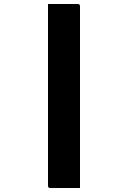

<svg xmlns="http://www.w3.org/2000/svg" viewBox="-20 -780 640 960"><path d="M220 -760H369Q380 -760 380 -749V160H231Q220 160 220 149Z"/></svg>

Font: Recursive Mn Lnr St XBd
Style: Regular
Weight: 800
Monospace: yes
Version: Version 1.079;hotconv 1.0.112;makeotfexe 2.5.65598; ttfautoh